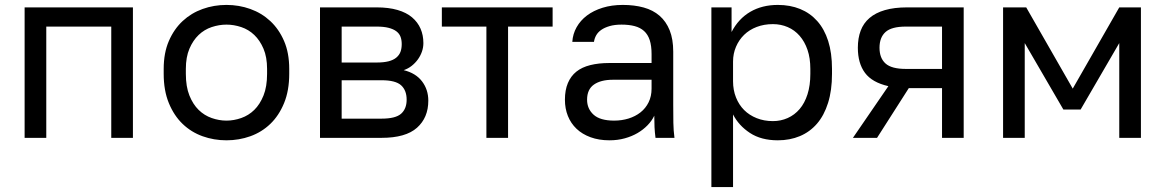

<svg xmlns="http://www.w3.org/2000/svg" viewBox="-20 -560 4735 780"><path d="M80 0V-530H520V0H432V-452H168V0Z M900 10Q849 10 803 -6.5Q757 -23 722 -56.5Q687 -90 666 -141Q645 -192 645 -260V-280Q645 -345 666 -393.5Q687 -442 722 -474.5Q757 -507 803 -523.5Q849 -540 900 -540Q951 -540 997 -523.5Q1043 -507 1078 -474.5Q1113 -442 1134 -393.5Q1155 -345 1155 -280V-260Q1155 -192 1134 -141Q1113 -90 1078 -56.5Q1043 -23 997 -6.5Q951 10 900 10ZM900 -70Q930 -70 960 -80.5Q990 -91 1013 -113.5Q1036 -136 1050.5 -172Q1065 -208 1065 -260V-280Q1065 -328 1050.5 -362Q1036 -396 1013 -418Q990 -440 960 -450Q930 -460 900 -460Q870 -460 840 -450Q810 -440 787 -418Q764 -396 749.5 -362Q735 -328 735 -280V-260Q735 -208 749.5 -172Q764 -136 787 -113.5Q810 -91 840 -80.5Q870 -70 900 -70Z M1280 0V-530H1510Q1559 -530 1595 -519.5Q1631 -509 1654 -489.5Q1677 -470 1688.5 -443.5Q1700 -417 1700 -385Q1700 -367 1694 -350Q1688 -333 1677.5 -318.5Q1667 -304 1652.5 -292.5Q1638 -281 1620 -275Q1669 -263 1694.5 -229.5Q1720 -196 1720 -151Q1720 -82 1674 -41Q1628 0 1530 0ZM1368 -78H1530Q1587 -78 1609.5 -98Q1632 -118 1632 -155Q1632 -193 1609.5 -213.5Q1587 -234 1530 -234H1368ZM1368 -306H1510Q1539 -306 1558.5 -311Q1578 -316 1590 -326Q1602 -336 1607 -349.5Q1612 -363 1612 -381Q1612 -398 1607 -411Q1602 -424 1590 -433Q1578 -442 1558.5 -447Q1539 -452 1510 -452H1368Z M1956 0V-452H1775V-530H2225V-452H2044V0Z M2456 10Q2413 10 2379 -2.5Q2345 -15 2322 -37Q2299 -59 2287 -89Q2275 -119 2275 -155Q2275 -194 2287 -222.5Q2299 -251 2321.5 -269Q2344 -287 2378 -295.5Q2412 -304 2455 -304H2627V-340Q2627 -374 2619.5 -397Q2612 -420 2596.5 -434Q2581 -448 2558 -454Q2535 -460 2505 -460Q2477 -460 2456.5 -454Q2436 -448 2422.5 -438.5Q2409 -429 2402 -416.5Q2395 -404 2393 -390H2305Q2307 -422 2322.5 -449.5Q2338 -477 2364.5 -497Q2391 -517 2428 -528.5Q2465 -540 2510 -540Q2557 -540 2595 -529.5Q2633 -519 2659.5 -496Q2686 -473 2700.5 -437Q2715 -401 2715 -350V-135Q2715 -93 2715.5 -61.5Q2716 -30 2720 0H2643Q2640 -23 2639 -43.5Q2638 -64 2638 -90Q2628 -69 2610.5 -51Q2593 -33 2570 -19.5Q2547 -6 2518 2Q2489 10 2456 10ZM2475 -70Q2506 -70 2533.5 -78.5Q2561 -87 2582 -103.5Q2603 -120 2615 -144.5Q2627 -169 2627 -200V-236H2470Q2421 -236 2393 -216.5Q2365 -197 2365 -155Q2365 -118 2391.5 -94Q2418 -70 2475 -70Z M2870 200V-530H2952V-430Q2966 -457 2985 -477.5Q3004 -498 3028 -512Q3052 -526 3080 -533Q3108 -540 3140 -540Q3190 -540 3230.5 -523.5Q3271 -507 3300 -474.5Q3329 -442 3344.5 -393.5Q3360 -345 3360 -280V-260Q3360 -193 3344 -142Q3328 -91 3299 -57.5Q3270 -24 3229.5 -7Q3189 10 3140 10Q3072 10 3026.5 -20Q2981 -50 2958 -95V200ZM3120 -68Q3152 -68 3180 -80.5Q3208 -93 3228.5 -117Q3249 -141 3260.5 -177Q3272 -213 3272 -260V-280Q3272 -324 3260.5 -357.5Q3249 -391 3228.5 -414.5Q3208 -438 3180 -450Q3152 -462 3120 -462Q3084 -462 3054 -450.5Q3024 -439 3003 -418.5Q2982 -398 2970 -370Q2958 -342 2958 -310V-230Q2958 -194 2970 -164Q2982 -134 3003 -113Q3024 -92 3054 -80Q3084 -68 3120 -68Z M3445 0 3589 -210Q3523 -225 3494 -264Q3465 -303 3465 -366Q3465 -405 3476.5 -435.5Q3488 -466 3512.5 -487Q3537 -508 3575 -519Q3613 -530 3665 -530H3895V0H3807V-202H3672L3543 0ZM3660 -280H3807V-452H3660Q3602 -452 3577.5 -430Q3553 -408 3553 -366Q3553 -324 3577.5 -302Q3602 -280 3660 -280Z M4055 0V-530H4149L4338 -200L4527 -530H4615V0H4527V-385L4370 -115H4300L4143 -385V0Z"/></svg>

Font: Golos Text VF
Style: Regular
Weight: 400
Designer: A.Korolkova, Vitaly Kuzmin
Foundry: ParaType Ltd
Version: Version 2.003